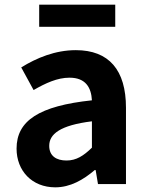

<svg xmlns="http://www.w3.org/2000/svg" viewBox="-20 -789 631 823"><path d="M217 14C281 14 337 -18 386 -60H390L400 0H520V-327C520 -489 447 -574 305 -574C217 -574 137 -541 71 -500L124 -403C176 -433 226 -456 278 -456C347 -456 371 -414 374 -359C148 -335 51 -272 51 -152C51 -57 117 14 217 14ZM265 -101C222 -101 191 -120 191 -164C191 -214 237 -252 374 -269V-156C338 -121 307 -101 265 -101ZM148 -674H474V-769H148Z"/></svg>

Font: Source Han Sans JP
Style: Bold
Weight: 700
Designer: Ryoko NISHIZUKA 西塚涼子 (kana, bopomofo & ideographs); Paul D. Hunt (Latin, Greek & Cyrillic); Sandoll Communications 산돌커뮤니
Foundry: Adobe
Version: Version 2.002;hotconv 1.0.116;makeotfexe 2.5.65601